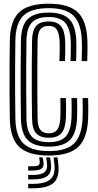

<svg xmlns="http://www.w3.org/2000/svg" viewBox="-20 -830 527 1037"><path d="M244.5 10Q132.5 10 83.5 -36.8Q34.5 -83.5 33 -191Q31.8 -271.8 31.5 -339.6Q31.2 -407.5 31.6 -472.6Q32 -537.8 33 -610Q34.5 -717 83.2 -763.5Q132 -810 243.2 -810Q351 -810 399.8 -763.9Q448.5 -717.8 452 -610Q452.5 -599.2 452.5 -586.4Q452.5 -573.5 452.4 -559.2Q452.2 -545 451.9 -530Q451.5 -515 451 -500H421Q421.8 -520 422.1 -539.8Q422.5 -559.5 422.5 -577.4Q422.5 -595.2 422 -609.2Q418.8 -703.5 377.5 -744.8Q336.2 -786 243.2 -786Q147.8 -786 106 -745Q64.2 -704 63 -609.5Q62 -538 61.6 -467.8Q61.2 -397.5 61.6 -328.5Q62 -259.5 63 -191.5Q64.2 -96.5 106.5 -55.2Q148.8 -14 244.5 -14Q338 -14 380.1 -55.2Q422.2 -96.5 426 -191.8Q426.8 -212.2 426.9 -241Q427 -269.8 426 -300.2H456Q457 -272 456.9 -240.9Q456.8 -209.8 456 -191Q452 -83.5 402.9 -36.8Q353.8 10 244.5 10ZM244.5 -38Q164.8 -38 129.5 -73.8Q94.2 -109.5 93 -191.8Q92 -262.2 91.6 -329.2Q91.2 -396.2 91.6 -464.9Q92 -533.5 93 -609.2Q94.2 -691 129.1 -726.5Q164 -762 243.2 -762Q319.8 -762 354.4 -726.4Q389 -690.8 392 -609.2Q392.5 -598 392.5 -584.4Q392.5 -570.8 392.2 -556.1Q392 -541.5 391.8 -527.1Q391.5 -512.8 391 -500H361Q362 -527.2 362.2 -547.4Q362.5 -567.5 362.5 -582.2Q362.5 -597 362 -607.5Q359.5 -677 331.9 -707.5Q304.2 -738 243.2 -738Q179.8 -738 151.9 -708.1Q124 -678.2 123 -609.2Q122 -540 121.6 -472.1Q121.2 -404.2 121.6 -334.8Q122 -265.2 123 -190.2Q124 -120.8 152.5 -91.4Q181 -62 244 -62Q308.8 -62 335.9 -93.8Q363 -125.5 366 -193.5Q366.5 -205.8 366.8 -222.9Q367 -240 366.9 -259.9Q366.8 -279.8 366 -300.2H396Q396.8 -281.2 396.9 -260.8Q397 -240.2 396.8 -222Q396.5 -203.8 396 -191.2Q392.8 -109.5 357.4 -73.8Q322 -38 244.5 -38ZM244 -86Q196.8 -86 175.2 -109.9Q153.8 -133.8 153 -190.5Q152 -260.2 151.6 -327.5Q151.2 -394.8 151.6 -464.1Q152 -533.5 153 -609Q153.8 -665.2 174.8 -689.6Q195.8 -714 243.2 -714Q288 -714 308.8 -689.2Q329.5 -664.5 332 -608Q332.5 -598.5 332.5 -583.5Q332.5 -568.5 332.2 -547.8Q332 -527 331 -500H301Q302 -527.2 302.2 -547.9Q302.5 -568.5 302.5 -582.9Q302.5 -597.2 302 -605.8Q300.2 -647.5 287.4 -668.8Q274.5 -690 243.2 -690Q211.5 -690 197.5 -671.1Q183.5 -652.2 183 -608.5Q182 -538.8 181.6 -471.5Q181.2 -404.2 181.6 -335.4Q182 -266.5 183 -191Q183.5 -147.2 197.9 -128.6Q212.2 -110 244 -110Q274.5 -110 289.1 -129.6Q303.8 -149.2 306 -193.8Q306.8 -209 306.9 -240.1Q307 -271.2 306 -300.2H336Q337 -271.5 336.9 -242Q336.8 -212.5 336 -194.5Q333.5 -136.5 312.1 -111.2Q290.8 -86 244 -86ZM269.5 20H290.5L294.5 53Q303.2 124.8 271.2 155.9Q239.2 187 156.5 187H132.2V163H156.5Q226.2 163 253.5 137.4Q280.8 111.8 273.5 53ZM191.5 20H210.5L214.5 43Q219 68.8 205.6 79.9Q192.2 91 156.5 91H132.2V68H156.5Q179.2 68 187.8 62.2Q196.2 56.5 194.5 43ZM229.5 20H250.5L254.5 48Q261.5 96.8 238.8 117.9Q216 139 156.5 139H132.2V115H156.5Q202.8 115 220.6 99.5Q238.5 84 233.5 48Z"/></svg>

Font: Big Shoulders Inline Display Thin Black
Style: Regular
Weight: 900
Version: Version 2.002